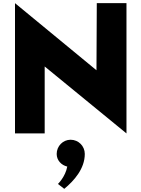

<svg xmlns="http://www.w3.org/2000/svg" viewBox="-20 -845 896 1216"><path d="M427 40C379 40 339 80 339 130C339 170 368 201 406 210C394 275 347 320 347 320L387 351C450 299 517 223 517 130C517 80 477 40 427 40ZM75 0V-825L591 -400L593 -825H781V0L263 -424V0Z"/></svg>

Font: Sztylet
Style: Bd
Weight: 700
Foundry: Cannot Into Space Fonts, PlusOne Fonts
Version: Version 0.12